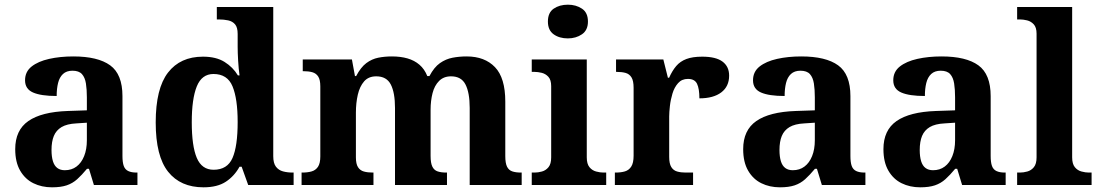

<svg xmlns="http://www.w3.org/2000/svg" viewBox="-20 -790 4699 820"><path d="M202 10Q158 10 122.5 -7.5Q87 -25 66 -61.4Q45 -97.7 45 -153Q45 -234 101 -273Q157 -312 269 -316L351 -318.8V-374Q351 -407.6 347 -433.3Q343 -459 330 -473.5Q317 -488 289.5 -488Q264 -488 249 -474Q234 -460 228 -435.5Q222 -411 222 -380Q155 -380 121 -395Q87 -410 87 -447Q87 -483.8 115 -505.9Q143 -528 189.9 -538.5Q236.8 -549 292.8 -549Q398 -549 450.5 -511Q503 -473 503 -379.4V-124.1Q503 -96.6 508.5 -81.3Q514 -66 527.7 -59.5Q541.4 -53 563 -53H567V0H381L360 -69H351.4Q329 -42 309.5 -24.5Q290 -7 265 1.5Q240 10 202 10ZM256.8 -63Q286 -63 306.8 -78.7Q327.7 -94.3 339.3 -123.3Q351 -152.3 351 -191V-266L306 -263Q266 -261 242.9 -247.3Q219.9 -233.5 209.9 -209.3Q200 -185.1 200 -149.4Q200 -121 206 -101.5Q212 -82 224.8 -72.5Q237.6 -63 256.8 -63Z M849 10Q751 10 698 -56.5Q645 -123 645 -267Q645 -412 697.5 -480Q750 -548 847 -548Q903 -548 939 -525.5Q975 -503 996 -468H1003Q999 -496.5 997 -531.2Q995 -566 995 -590V-645Q995 -673 984 -686Q973 -699 954.5 -703Q936 -707 914 -707H906V-760H1147V-123Q1147 -93 1158.5 -78Q1170 -63 1188.8 -58Q1207.6 -53 1230 -53H1234V0H1040L1012 -78H1003Q981 -38 944.7 -14Q908.4 10 849 10ZM892.3 -65Q951 -65 973 -115.3Q995 -165.6 995 -269Q995 -368.2 973.1 -421.1Q951.3 -474 891.7 -474Q842 -474 820.5 -421.1Q799 -368.1 799 -268Q799 -166.5 820.4 -115.8Q841.9 -65 892.3 -65Z M1268 0V-53H1270Q1293.3 -53 1310.5 -57.8Q1327.7 -62.6 1337.9 -77.4Q1348 -92.3 1348 -122V-421Q1348 -449.5 1339 -463.2Q1330 -477 1314 -481.5Q1298 -486 1276 -486H1273V-536H1483L1496 -465H1501Q1521 -503 1544.5 -520.5Q1568 -538 1595.3 -543.5Q1622.6 -549 1654 -549Q1691 -549 1720.5 -540.5Q1750 -532 1771.5 -513.5Q1793 -495 1805 -465H1814Q1834 -503 1859 -520.5Q1884 -538 1912.8 -543.5Q1941.6 -549 1973 -549Q2050 -549 2094 -503.2Q2138 -457.4 2138 -356V-123.5Q2138 -93 2145.5 -78Q2153 -63 2168 -58Q2183 -53 2205 -53H2208V0H1986V-329Q1986 -394 1968.1 -429Q1950.3 -464 1906.2 -464Q1875 -464 1855.4 -444.4Q1835.8 -424.9 1827.4 -392.4Q1819 -360 1819 -321V-124Q1819 -93.5 1826.5 -78.3Q1834 -63 1849 -58Q1864 -53 1886 -53H1889V0H1667V-329Q1667 -394 1649.1 -429Q1631.1 -464 1586.8 -464Q1554 -464 1535.1 -442.5Q1516.3 -420.9 1508.1 -385.5Q1500 -350.1 1500 -309V-118Q1500 -90 1509 -76Q1518 -62 1534 -57.5Q1550 -53 1572 -53H1575V0Z M2251 0V-53H2263Q2278 -53 2294.5 -57.5Q2311 -62 2322.5 -75.9Q2334 -89.8 2334 -117.7V-422Q2334 -448.9 2322 -462Q2310 -475 2293.5 -479Q2277 -483 2263 -483H2251V-536H2486V-118Q2486 -90 2497.5 -76Q2509 -62 2526 -57.5Q2543 -53 2557 -53H2569V0ZM2405.1 -626Q2369 -626 2344.5 -643.5Q2320 -661 2320 -698Q2320 -736 2344.7 -753Q2369.5 -770 2405.5 -770Q2440 -770 2465.5 -753Q2491 -736 2491 -698Q2491 -661 2465.4 -643.5Q2439.8 -626 2405.1 -626Z M2606 0V-53H2609Q2632 -53 2648.9 -58Q2665.9 -63 2675.9 -78.5Q2686 -94 2686 -125V-415Q2686 -445 2677 -459.5Q2668 -474 2652 -478.5Q2636 -483 2614 -483H2611V-536H2813L2832.5 -458H2837.7Q2851 -488 2868 -508Q2885 -528 2911.5 -538Q2938 -548 2979 -548Q3037.6 -548 3065.8 -526.9Q3094 -505.8 3094 -467Q3094 -421 3060.5 -395.5Q3027 -370 2967 -370Q2967 -411 2957 -432Q2947 -453 2918 -453Q2892 -453 2876 -435Q2860 -417 2852 -390.5Q2844 -364 2841 -337Q2838 -310 2838 -293V-120Q2838 -91 2847 -76.5Q2856 -62 2872 -57.5Q2888 -53 2908 -53H2940V0Z M3311 10Q3267 10 3231.5 -7.5Q3196 -25 3175 -61.4Q3154 -97.7 3154 -153Q3154 -234 3210 -273Q3266 -312 3378 -316L3460 -318.8V-374Q3460 -407.6 3456 -433.3Q3452 -459 3439 -473.5Q3426 -488 3398.5 -488Q3373 -488 3358 -474Q3343 -460 3337 -435.5Q3331 -411 3331 -380Q3264 -380 3230 -395Q3196 -410 3196 -447Q3196 -483.8 3224 -505.9Q3252 -528 3298.9 -538.5Q3345.8 -549 3401.8 -549Q3507 -549 3559.5 -511Q3612 -473 3612 -379.4V-124.1Q3612 -96.6 3617.5 -81.3Q3623 -66 3636.7 -59.5Q3650.4 -53 3672 -53H3676V0H3490L3469 -69H3460.4Q3438 -42 3418.5 -24.5Q3399 -7 3374 1.5Q3349 10 3311 10ZM3365.8 -63Q3395 -63 3415.8 -78.7Q3436.7 -94.3 3448.3 -123.3Q3460 -152.3 3460 -191V-266L3415 -263Q3375 -261 3351.9 -247.3Q3328.9 -233.5 3318.9 -209.3Q3309 -185.1 3309 -149.4Q3309 -121 3315 -101.5Q3321 -82 3333.8 -72.5Q3346.6 -63 3365.8 -63Z M3910 10Q3866 10 3830.5 -7.5Q3795 -25 3774 -61.4Q3753 -97.7 3753 -153Q3753 -234 3809 -273Q3865 -312 3977 -316L4059 -318.8V-374Q4059 -407.6 4055 -433.3Q4051 -459 4038 -473.5Q4025 -488 3997.5 -488Q3972 -488 3957 -474Q3942 -460 3936 -435.5Q3930 -411 3930 -380Q3863 -380 3829 -395Q3795 -410 3795 -447Q3795 -483.8 3823 -505.9Q3851 -528 3897.9 -538.5Q3944.8 -549 4000.8 -549Q4106 -549 4158.5 -511Q4211 -473 4211 -379.4V-124.1Q4211 -96.6 4216.5 -81.3Q4222 -66 4235.7 -59.5Q4249.4 -53 4271 -53H4275V0H4089L4068 -69H4059.4Q4037 -42 4017.5 -24.5Q3998 -7 3973 1.5Q3948 10 3910 10ZM3964.8 -63Q3994 -63 4014.8 -78.7Q4035.7 -94.3 4047.3 -123.3Q4059 -152.3 4059 -191V-266L4014 -263Q3974 -261 3950.9 -247.3Q3927.9 -233.5 3917.9 -209.3Q3908 -185.1 3908 -149.4Q3908 -121 3914 -101.5Q3920 -82 3932.8 -72.5Q3945.6 -63 3964.8 -63Z M4324 0V-53H4336Q4351 -53 4367.5 -57.5Q4384 -62 4395.5 -76Q4407 -90 4407 -118V-646Q4407 -673 4395 -686Q4383 -699 4366.5 -703Q4350 -707 4336 -707H4324V-760H4559V-118Q4559 -90 4570.5 -76Q4582 -62 4599 -57.5Q4616 -53 4630 -53H4642V0Z"/></svg>

Font: Noto Serif Kannada
Style: Regular
Weight: 400
Designer: Universal Thirst, Indian Type Foundry and the Monotype Design Team
Foundry: Monotype Imaging Inc.
Version: Version 2.003